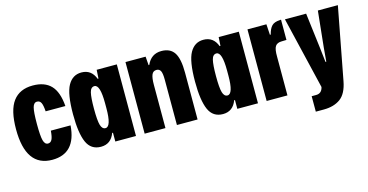

<svg xmlns="http://www.w3.org/2000/svg" viewBox="-74 -885 2668 1391"><g transform="rotate(-15 1260.0 -190.0)"><path d="M219 10Q21 10 21 -271Q21 -414 71 -480.5Q121 -547 219 -547Q308 -547 355 -498Q402 -449 410 -342H262Q259 -388 249.5 -407Q240 -426 219 -426Q195 -426 186 -393Q177 -360 177 -269Q177 -180 186 -146Q195 -112 219 -112Q239 -112 249 -132Q259 -152 262 -197H410Q395 10 219 10Z M448 -269Q448 -423 483 -485Q518 -547 584 -547Q659 -547 687 -472H693L697 -537H848V0H693V-66H687Q659 10 584 10Q509 10 478.5 -59Q448 -128 448 -269ZM650 -112Q693 -112 693 -249V-288Q693 -427 650 -427Q623 -427 614 -390Q605 -353 605 -269Q605 -181 615 -146.5Q625 -112 650 -112Z M913 0V-537H1064L1069 -472H1074Q1107 -547 1184 -547Q1250 -547 1280 -501.5Q1310 -456 1310 -351V0H1155V-340Q1155 -388 1145.5 -406Q1136 -424 1115 -424Q1089 -424 1079 -399.5Q1069 -375 1069 -325V0Z M1363 -269Q1363 -423 1398 -485Q1433 -547 1499 -547Q1574 -547 1602 -472H1608L1612 -537H1763V0H1608V-66H1602Q1574 10 1499 10Q1424 10 1393.5 -59Q1363 -128 1363 -269ZM1565 -112Q1608 -112 1608 -249V-288Q1608 -427 1565 -427Q1538 -427 1529 -390Q1520 -353 1520 -269Q1520 -181 1530 -146.5Q1540 -112 1565 -112Z M1828 0V-537H1970L1975 -457H1981Q1992 -500 2011 -519.5Q2030 -539 2070 -541Q2071 -541 2075 -541.5Q2079 -542 2081 -542V-390Q2071 -389 2045 -389Q2011 -389 1997 -368Q1983 -347 1984 -289V0Z M2152 167V51H2185Q2228 51 2238 5L2109 -537H2268L2301 -269L2313 -163H2319L2328 -267L2356 -537H2506L2403 5Q2386 96 2337 131.5Q2288 167 2212 167Z"/></g></svg>

Font: Mona Sans Condensed ExtraBold
Style: Regular
Weight: 800
Width: 3
Designer: Deni Anggara
Foundry: GitHub
Version: Version 1.001;gftools[0.9.33]